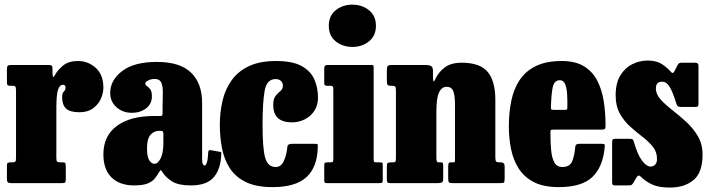

<svg xmlns="http://www.w3.org/2000/svg" viewBox="-20 -806 3118 845"><path d="M50.5 -407.5Q50.5 -420 48 -424.2Q45.5 -428.5 33 -428.5H27.5Q16.5 -428.5 13.5 -431.2Q10.5 -434 10.5 -445V-500.5Q10.5 -512.5 14 -516.2Q17.5 -520 28.5 -520H194.5Q204 -520 207.5 -517.2Q211 -514.5 211 -504V-488Q211 -454 222 -476Q233 -497 257.2 -517.2Q281.5 -537.5 323 -537.5Q368 -537.5 401.5 -507.2Q435 -477 435 -420Q435 -396 423.8 -371Q412.5 -346 389.2 -329Q366 -312 330 -312Q288 -312 270.8 -328.2Q253.5 -344.5 253.5 -378Q253.5 -396.5 261 -403Q268.5 -409.5 268.5 -422Q268.5 -425.5 266 -429.2Q263.5 -433 257.5 -433Q242.5 -433 235.2 -411Q228 -389 228 -328V-110Q228 -98 231.5 -94.8Q235 -91.5 247 -91.5H256Q265 -91.5 267.2 -88Q269.5 -84.5 269.5 -75V-19Q269.5 -8 267.2 -4Q265 0 254.5 0H30Q19.5 0 15 -3.5Q10.5 -7 10.5 -18.5V-77Q10.5 -87 14.2 -89.2Q18 -91.5 28 -91.5H31.5Q43.5 -91.5 47 -94.5Q50.5 -97.5 50.5 -109.5Z M435 -126.5Q435 -208 494.2 -251.8Q553.5 -295.5 658.5 -295.5H682.5Q691 -295.5 693.2 -297.5Q695.5 -299.5 695.5 -308.5V-341.5Q695.5 -369.5 696.5 -396.2Q697.5 -423 690.5 -440.8Q683.5 -458.5 660.5 -458.5Q645 -458.5 632.2 -452Q619.5 -445.5 619.5 -438.5Q619.5 -431.5 626.8 -427Q634 -422.5 641.2 -413Q648.5 -403.5 648.5 -382Q648.5 -348.5 622.8 -329Q597 -309.5 560.5 -309.5Q520.5 -309.5 492.8 -334Q465 -358.5 465 -397Q465 -453 517.5 -493.2Q570 -533.5 670.5 -533.5Q772.5 -533.5 821 -486.2Q869.5 -439 869.5 -353.5V-104Q869.5 -89 873 -83.2Q876.5 -77.5 880.5 -77.5Q885.5 -77.5 890.2 -90.2Q895 -103 896.5 -136.5Q897 -147.5 908.5 -145L949.5 -137.5Q954 -137 954 -134Q954 -131 953.5 -125.5Q951.5 -62 920.8 -26Q890 10 820 10H819.5Q766 10 738.2 -7Q710.5 -24 695.5 -47.5Q690.5 -55.5 688.2 -57Q686 -58.5 680.5 -48.5Q672.5 -35.5 662.5 -22Q652.5 -8.5 631.5 0.8Q610.5 10 570 10Q506 10 470.5 -25.5Q435 -61 435 -126.5ZM627 -152.5Q627 -116 637 -100.5Q647 -85 659.5 -85Q675 -85 687 -109Q699 -133 699 -176.5V-217.5Q699 -230 690 -230H678Q658.5 -230 642.8 -213.2Q627 -196.5 627 -152.5Z M947.5 -256.5Q947.5 -312.5 959.5 -363.2Q971.5 -414 999.8 -453.2Q1028 -492.5 1075.8 -515Q1123.5 -537.5 1195.5 -537.5Q1268.5 -537.5 1308.5 -514.8Q1348.5 -492 1364 -455.2Q1379.5 -418.5 1379.5 -377Q1379.5 -342 1363 -317.5Q1346.5 -293 1320.2 -280.2Q1294 -267.5 1265 -267.5Q1182.5 -267.5 1182.5 -343.5Q1182.5 -371.5 1193 -384.2Q1203.5 -397 1214.2 -405.5Q1225 -414 1225 -429Q1225 -441.5 1216.5 -449.8Q1208 -458 1193 -458Q1154 -458 1144.8 -406.8Q1135.5 -355.5 1135.5 -256.5Q1135.5 -151.5 1147.2 -111.2Q1159 -71 1193.5 -71Q1217.5 -71 1229.5 -97.8Q1241.5 -124.5 1245 -161.5Q1246 -173 1266.5 -173H1365Q1376.5 -173 1377.8 -170.8Q1379 -168.5 1378.5 -159Q1377 -71 1329.2 -26.8Q1281.5 17.5 1179 17.5Q1107 17.5 1061.5 -5Q1016 -27.5 991.2 -66Q966.5 -104.5 957 -153.8Q947.5 -203 947.5 -256.5Z M1427 -692.5Q1427 -736.5 1457.5 -761Q1488 -785.5 1531 -785.5Q1573.5 -785.5 1604 -761Q1634.5 -736.5 1634.5 -692.5Q1634.5 -648.5 1604 -624Q1573.5 -599.5 1531 -599.5Q1488 -599.5 1457.5 -624Q1427 -648.5 1427 -692.5ZM1436.5 -428.5H1419Q1407 -428.5 1407 -439V-506.5Q1407 -520 1421 -520H1613Q1620 -520 1622.2 -518.5Q1624.5 -517 1624.5 -510V-104Q1624.5 -97 1626.2 -94.2Q1628 -91.5 1635 -91.5H1651Q1659.5 -91.5 1662 -90Q1664.5 -88.5 1664.5 -80V-14.5Q1664.5 -4.5 1661.5 -2.2Q1658.5 0 1648 0H1420Q1412 0 1409.5 -2.2Q1407 -4.5 1407 -12.5V-77Q1407 -86.5 1409.5 -89Q1412 -91.5 1421 -91.5H1434.5Q1442 -91.5 1444.5 -93.5Q1447 -95.5 1447 -103.5V-415.5Q1447 -428.5 1436.5 -428.5Z M1705.5 -428.5H1701Q1688.5 -428.5 1685.5 -433Q1682.5 -437.5 1682.5 -453.5V-494.5Q1682.5 -511 1686.5 -515.5Q1690.5 -520 1705 -520H1856.5Q1869 -520 1877.2 -515.2Q1885.5 -510.5 1885.5 -494V-474.5Q1885.5 -454 1887.2 -448.8Q1889 -443.5 1896.5 -459Q1910 -488.5 1937.5 -509.2Q1965 -530 2011.5 -530Q2093.5 -530 2126.8 -489Q2160 -448 2160 -367.5V-113.5Q2160 -98.5 2163.8 -95Q2167.5 -91.5 2179.5 -91.5H2184Q2201 -91.5 2201 -73.5V-24.5Q2201 -6.5 2198.2 -3.2Q2195.5 0 2178 0H1971.5Q1958.5 0 1955.5 -4Q1952.5 -8 1952.5 -21.5V-69.5Q1952.5 -79 1953.8 -85.2Q1955 -91.5 1963 -91.5H1975.5Q1981.5 -91.5 1982 -94.8Q1982.5 -98 1982.5 -111.5V-342Q1982.5 -386.5 1974.8 -405.2Q1967 -424 1945.5 -424Q1924 -424 1912.2 -399Q1900.5 -374 1900.5 -315.5V-110.5Q1900.5 -91.5 1909 -91.5H1920Q1927.5 -91.5 1929 -88.2Q1930.5 -85 1930.5 -72.5V-17.5Q1930.5 -6 1924.5 -3Q1918.5 0 1907.5 0H1698.5Q1687 0 1684.8 -3.8Q1682.5 -7.5 1682.5 -19.5V-72Q1682.5 -85 1685.5 -88.2Q1688.5 -91.5 1701.5 -91.5H1707.5Q1717 -91.5 1719.8 -94Q1722.5 -96.5 1722.5 -111V-406.5Q1722.5 -421 1719.2 -424.8Q1716 -428.5 1705.5 -428.5Z M2219.5 -250Q2219.5 -310 2230.2 -362.2Q2241 -414.5 2267 -453.8Q2293 -493 2338.2 -515.2Q2383.5 -537.5 2453 -537.5Q2512 -537.5 2549.8 -514.5Q2587.5 -491.5 2608.2 -451.8Q2629 -412 2637 -361Q2645 -310 2645 -253Q2645 -242 2642 -238.8Q2639 -235.5 2627.5 -235.5H2415Q2405 -235.5 2403.5 -232.5Q2402 -229.5 2402.5 -220.5Q2402.5 -179.5 2405.5 -145.8Q2408.5 -112 2419.5 -91.5Q2430.5 -71 2455 -71Q2487.5 -71 2498 -95.8Q2508.5 -120.5 2512 -161Q2513 -173 2528.5 -173H2628.5Q2638.5 -173 2640.5 -170.8Q2642.5 -168.5 2641.5 -160.5Q2634.5 -73.5 2588 -28Q2541.5 17.5 2439.5 17.5Q2373 17.5 2330.2 -4.2Q2287.5 -26 2263.2 -63.8Q2239 -101.5 2229.2 -149.5Q2219.5 -197.5 2219.5 -250ZM2418 -322.5H2463.5Q2474 -322.5 2475.2 -324Q2476.5 -325.5 2477 -334.5Q2477.5 -363.5 2476 -390.8Q2474.5 -418 2467.2 -435.5Q2460 -453 2444 -453Q2418 -453 2412 -419.2Q2406 -385.5 2404.5 -339Q2404.5 -329 2405.2 -325.8Q2406 -322.5 2418 -322.5Z M2956.5 -351Q2939.5 -405 2926 -425.8Q2912.5 -446.5 2894 -446.5Q2866.5 -446.5 2866.5 -416.5Q2866.5 -391.5 2887.2 -368.5Q2908 -345.5 2938.5 -321.8Q2969 -298 2999.8 -270Q3030.5 -242 3051.2 -206.8Q3072 -171.5 3072 -125.5Q3072 -47 3032.5 -13.8Q2993 19.5 2928 19.5Q2881.5 19.5 2852.5 7Q2823.5 -5.5 2799.5 -29Q2789.5 -39 2781.5 -25.5L2767.5 -1.5Q2763.5 4.5 2760.2 7.2Q2757 10 2746.5 10H2687Q2678.5 10 2676.2 6.8Q2674 3.5 2674 -5.5V-178.5Q2674 -187.5 2676 -191.2Q2678 -195 2686.5 -195H2750Q2761.5 -195 2764.5 -192.5Q2767.5 -190 2770 -181Q2786 -124.5 2805.8 -98.8Q2825.5 -73 2842.5 -73Q2855 -73 2863.2 -81.2Q2871.5 -89.5 2871.5 -106.5Q2871.5 -137.5 2853.2 -160.2Q2835 -183 2807.8 -203.8Q2780.5 -224.5 2753.5 -248.8Q2726.5 -273 2708 -306Q2689.5 -339 2689.5 -386.5Q2689.5 -440 2710 -473.8Q2730.5 -507.5 2762.8 -523.5Q2795 -539.5 2830 -539.5Q2868.5 -539.5 2892 -524.5Q2915.5 -509.5 2930.5 -492Q2936.5 -484.5 2940.8 -485Q2945 -485.5 2949.5 -495L2961.5 -518.5Q2965 -525.5 2968.8 -527.8Q2972.5 -530 2983 -530H3041Q3054 -530 3054 -516.5V-350Q3054 -342 3052 -338.8Q3050 -335.5 3041.5 -335.5H2976.5Q2965 -335.5 2962 -339.2Q2959 -343 2956.5 -351Z"/></svg>

Font: Besley* Condensed Heavy
Style: Regular
Weight: 800
Width: 3
Designer: Owen Earl
Foundry: indestructible type*
Version: Version 3.000; ttfautohint (v1.8.3)